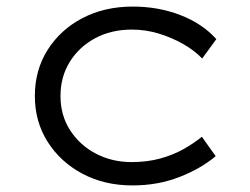

<svg xmlns="http://www.w3.org/2000/svg" viewBox="-20 -554 759 584"><path d="M383 10Q298 10 231 -25.5Q164 -61 125 -122.5Q86 -184 86 -262Q86 -341 125 -402.5Q164 -464 231 -499Q298 -534 384 -534Q462 -534 529 -508Q596 -482 638 -435L595 -376Q571 -401 536.5 -420.5Q502 -440 462.5 -452Q423 -464 381 -464Q318 -464 269 -437.5Q220 -411 192 -365.5Q164 -320 164 -262Q164 -203 193.5 -157.5Q223 -112 272 -86.5Q321 -61 380 -61Q427 -61 466 -71.5Q505 -82 536.5 -99.5Q568 -117 594 -138L636 -79Q591 -41 525.5 -15.5Q460 10 383 10Z"/></svg>

Font: Lexend Giga Light
Style: Regular
Weight: 300
Version: Version 1.007